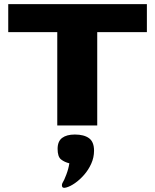

<svg xmlns="http://www.w3.org/2000/svg" viewBox="-20 -609 753 932"><path d="M258 0V-453H20V-589H693V-453H452V0ZM301.7 301.1Q284.4 306 281.5 296.5Q278.6 287 284.4 277.1Q291 267.2 301.7 239.1Q312.5 211 316.6 183.7Q292.6 177.9 276.1 164.7Q259.6 151.5 259.6 113.4Q259.6 77.1 281.5 60.5Q303.4 44 343.1 44Q387.7 44 412.1 61.8Q436.5 79.6 436.5 122.5Q436.5 155.6 422.8 185.8Q409.2 215.9 388.1 239.9Q367 263.9 343.9 280Q320.7 296.1 301.7 301.1Z"/></svg>

Font: Goldman
Style: Bold
Weight: 700
Designer: Jaikishan Patel
Version: Version 1.000; ttfautohint (v1.8.3)